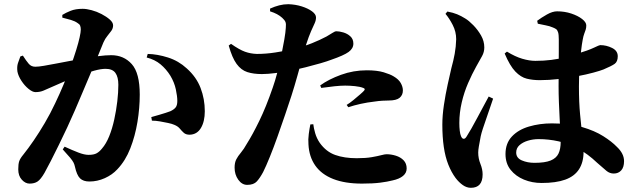

<svg xmlns="http://www.w3.org/2000/svg" viewBox="-20 -837 3040 915"><path d="M121 38Q101 38 84 19.5Q67 1 67 -30Q67 -55 71.5 -68.5Q76 -82 91 -100Q115 -130 141 -168Q167 -206 193.5 -251Q220 -296 243 -345Q265 -391 284 -436.5Q303 -482 318 -524Q333 -566 343.5 -600Q354 -634 359.5 -659Q365 -684 365 -696Q365 -707 362 -714.5Q359 -722 350 -727Q338 -736 318 -742Q298 -748 277 -753V-766Q293 -776 316.5 -785.5Q340 -795 374 -795Q392 -795 416.5 -788.5Q441 -782 464 -770Q487 -758 503 -744Q519 -730 519 -716Q519 -702 510.5 -690Q502 -678 491.5 -665.5Q481 -653 473 -635Q464 -612 447.5 -572.5Q431 -533 411 -485.5Q391 -438 371 -391Q351 -344 336 -309Q320 -272 300.5 -230Q281 -188 260.5 -146.5Q240 -105 222.5 -70.5Q205 -36 192 -13Q174 18 159 28Q144 38 121 38ZM406 28Q377 28 361.5 13Q346 -2 337 -43Q335 -53 330.5 -62Q326 -71 314.5 -85Q303 -99 279 -125L288 -138Q325 -121 353.5 -110Q382 -99 402 -99Q427 -99 440.5 -106.5Q454 -114 466 -129Q486 -152 500.5 -188Q515 -224 524.5 -267.5Q534 -311 539 -354Q544 -397 544 -433Q544 -470 530 -489.5Q516 -509 483 -509Q461 -509 428.5 -500Q396 -491 359.5 -477.5Q323 -464 288.5 -449.5Q254 -435 228 -423Q205 -413 188 -405.5Q171 -398 149 -398Q135 -398 116 -413.5Q97 -429 82 -452Q67 -475 63 -496Q60 -519 65.5 -536Q71 -553 77 -568L89 -572Q105 -547 117 -533Q129 -519 148 -519Q164 -519 189.5 -523.5Q215 -528 247 -534Q279 -540 315.5 -547Q352 -554 390 -560Q415 -565 449.5 -569.5Q484 -574 510 -574Q570 -574 608 -531.5Q646 -489 646 -386Q646 -322 635 -255.5Q624 -189 601 -130Q578 -71 539 -30Q515 -4 479.5 12Q444 28 406 28ZM884 -195Q866 -195 856 -204Q846 -213 837 -224Q828 -235 811 -242Q800 -247 781 -251Q762 -255 742 -258.5Q722 -262 704 -262L701 -279Q723 -285 739.5 -290Q756 -295 769 -299Q782 -303 792 -307Q809 -315 817 -325Q825 -335 825 -356Q825 -378 818 -411Q811 -444 792 -476Q772 -508 745 -530.5Q718 -553 679 -563L684 -580Q730 -579 780.5 -563Q831 -547 870 -511Q916 -470 936 -417.5Q956 -365 956 -307Q956 -258 937.5 -227Q919 -196 884 -195Z M1158 44Q1133 44 1115.5 19.5Q1098 -5 1098 -38Q1098 -62 1106 -77.5Q1114 -93 1128 -109.5Q1142 -126 1157 -153Q1183 -194 1215.5 -260.5Q1248 -327 1280 -420Q1291 -451 1301.5 -491Q1312 -531 1320.5 -572.5Q1329 -614 1335 -649Q1341 -684 1342 -704Q1344 -723 1340.5 -732Q1337 -741 1325 -752Q1314 -762 1300 -769.5Q1286 -777 1267 -783V-796Q1289 -806 1310.5 -811.5Q1332 -817 1354 -817Q1388 -816 1418 -806.5Q1448 -797 1467 -783Q1486 -769 1486 -754Q1486 -740 1479.5 -726Q1473 -712 1462.5 -688.5Q1452 -665 1438 -622Q1433 -604 1422 -564.5Q1411 -525 1397.5 -476.5Q1384 -428 1369 -381Q1356 -341 1338.5 -289.5Q1321 -238 1302.5 -186Q1284 -134 1266 -89.5Q1248 -45 1234 -17Q1219 11 1204 27.5Q1189 44 1158 44ZM1705 38Q1624 38 1568 16Q1512 -6 1482.5 -48Q1453 -90 1450 -149Q1448 -172 1451.5 -198.5Q1455 -225 1459 -244L1473 -245Q1475 -227 1482 -202.5Q1489 -178 1504 -156Q1534 -114 1577.5 -98.5Q1621 -83 1680 -83Q1723 -83 1751.5 -88Q1780 -93 1797 -97.5Q1814 -102 1822 -102Q1844 -102 1866.5 -95Q1889 -88 1903.5 -73Q1918 -58 1918 -34Q1918 -13 1900.5 1.5Q1883 16 1850 23Q1827 29 1792 33.5Q1757 38 1705 38ZM1228 -484Q1188 -484 1158.5 -493.5Q1129 -503 1107.5 -532.5Q1086 -562 1070 -620L1081 -628Q1121 -600 1147.5 -590.5Q1174 -581 1204 -580Q1248 -580 1292.5 -587Q1337 -594 1367 -601Q1427 -615 1466.5 -631Q1506 -647 1536 -663Q1552 -672 1564 -680Q1576 -688 1583 -688Q1597 -688 1616 -682.5Q1635 -677 1649.5 -664Q1664 -651 1664 -629Q1664 -606 1641.5 -589.5Q1619 -573 1558 -552Q1540 -545 1507.5 -535.5Q1475 -526 1437 -516.5Q1399 -507 1363 -500Q1333 -494 1294.5 -489Q1256 -484 1228 -484ZM1632 -337Q1647 -346 1664 -360Q1681 -374 1696 -387Q1711 -400 1715 -405Q1723 -414 1711 -418Q1696 -424 1671.5 -426.5Q1647 -429 1625 -429Q1604 -429 1575 -426Q1546 -423 1511 -418L1506 -430Q1546 -459 1605 -480.5Q1664 -502 1728 -502Q1777 -502 1808.5 -492.5Q1840 -483 1856 -473Q1880 -459 1890 -441Q1900 -423 1900 -406Q1900 -384 1884.5 -371Q1869 -358 1832 -358Q1819 -358 1802 -357Q1785 -356 1765 -353Q1730 -349 1698.5 -342Q1667 -335 1640 -326Z M2561 35Q2516 35 2477 19Q2438 3 2413.5 -27.5Q2389 -58 2389 -103Q2389 -154 2419.5 -186.5Q2450 -219 2501 -234Q2552 -249 2610 -249Q2694 -249 2754 -231.5Q2814 -214 2855 -188Q2896 -162 2920 -137Q2937 -121 2945.5 -104Q2954 -87 2954 -69Q2954 -40 2940.5 -25Q2927 -10 2905 -10Q2886 -10 2870.5 -22.5Q2855 -35 2826 -61Q2781 -104 2735 -128.5Q2689 -153 2642 -163.5Q2595 -174 2547 -174Q2520 -174 2495.5 -166.5Q2471 -159 2455.5 -145Q2440 -131 2440 -110Q2440 -84 2467 -72.5Q2494 -61 2527 -61Q2577 -61 2604 -72Q2631 -83 2641.5 -105Q2652 -127 2652 -161Q2652 -179 2650.5 -208Q2649 -237 2647 -273.5Q2645 -310 2643.5 -350Q2642 -390 2642 -427Q2642 -469 2642.5 -513Q2643 -557 2643 -593.5Q2643 -630 2643 -649Q2643 -673 2639.5 -683.5Q2636 -694 2630.5 -698Q2625 -702 2615 -706Q2599 -713 2579.5 -716.5Q2560 -720 2543 -724L2540 -738Q2560 -753 2586.5 -768Q2613 -783 2635 -783Q2671 -783 2702.5 -772.5Q2734 -762 2754 -746.5Q2774 -731 2774 -716Q2774 -704 2771 -695Q2768 -686 2764 -675.5Q2760 -665 2757 -648Q2753 -628 2749 -592.5Q2745 -557 2742 -513.5Q2739 -470 2739 -425Q2739 -349 2744.5 -291.5Q2750 -234 2755.5 -190.5Q2761 -147 2761 -113Q2761 -64 2739.5 -30.5Q2718 3 2674 19Q2630 35 2561 35ZM2224 58Q2204 58 2185.5 45Q2167 32 2151 11Q2131 -16 2116.5 -52.5Q2102 -89 2095 -136.5Q2088 -184 2088 -243Q2088 -286 2095.5 -336.5Q2103 -387 2113.5 -434.5Q2124 -482 2131 -512Q2141 -548 2147 -581Q2153 -614 2154 -650Q2154 -686 2137.5 -718Q2121 -750 2103 -771L2112 -782Q2139 -777 2158.5 -769Q2178 -761 2197 -749Q2214 -739 2235.5 -717Q2257 -695 2272.5 -668Q2288 -641 2288 -611Q2288 -589 2277.5 -570Q2267 -551 2249 -519Q2230 -485 2211 -441.5Q2192 -398 2180.5 -349Q2169 -300 2169 -251Q2169 -231 2171 -214Q2173 -197 2177 -188Q2182 -176 2189.5 -175.5Q2197 -175 2204 -187Q2213 -201 2226.5 -224.5Q2240 -248 2255 -276.5Q2270 -305 2284.5 -331.5Q2299 -358 2309 -377L2330 -367Q2323 -347 2314.5 -321.5Q2306 -296 2297 -270.5Q2288 -245 2281 -223.5Q2274 -202 2271 -188Q2265 -157 2262 -139Q2259 -121 2259 -110Q2259 -82 2269.5 -56Q2280 -30 2280 -6Q2280 58 2224 58ZM2552 -455Q2519 -455 2490.5 -462Q2462 -469 2436 -496Q2410 -523 2385 -582L2396 -591Q2435 -567 2469 -557Q2503 -547 2531 -547Q2572 -547 2607 -551.5Q2642 -556 2671.5 -563.5Q2701 -571 2725 -579Q2784 -597 2810 -609.5Q2836 -622 2840 -622Q2870 -622 2897 -608.5Q2924 -595 2924 -569Q2924 -543 2909 -532.5Q2894 -522 2856 -506Q2841 -500 2808 -491Q2775 -482 2732.5 -474Q2690 -466 2643 -460.5Q2596 -455 2552 -455Z"/></svg>

Font: Noto Serif TC ExtraBold
Style: Regular
Weight: 800
Designer: Ryoko NISHIZUKA 西塚涼子 (kana & ideographs); Frank Grießhammer (Latin, Greek & Cyrillic); Wenlong ZHANG 张文龙 (bopomofo); San
Foundry: Adobe
Version: Version 2.002-H1;hotconv 1.1.0;makeotfexe 2.6.0